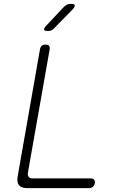

<svg xmlns="http://www.w3.org/2000/svg" viewBox="-20 -970 640 990"><path d="M120 0Q90 0 78 -15Q66 -30 71 -60L186 -715Q188 -728 195 -734Q202 -740 215 -740Q228 -740 233 -734Q238 -728 236 -715L124 -80Q122 -65 128 -57.5Q134 -50 149 -50H449Q460 -50 465.5 -43Q471 -36 469 -25Q467 -14 459 -7Q451 0 440 0ZM228 -810Q210 -810 207.5 -817Q205 -824 219 -838L309 -934Q317 -942 325.5 -946Q334 -950 344 -950Q364 -950 365.5 -942.5Q367 -935 352 -919L259 -824Q253 -817 245 -813.5Q237 -810 228 -810Z"/></svg>

Font: Maple Mono NL Thin
Style: Italic
Weight: 250
Italic angle: -10°
Monospace: yes
Designer: subframe7536
Version: Version 7.000